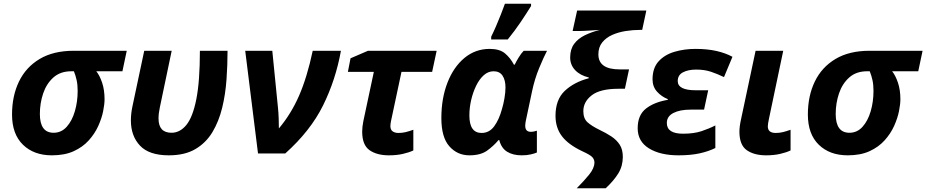

<svg xmlns="http://www.w3.org/2000/svg" viewBox="-20 -816 4926 1021"><path d="M256 10Q160 10 102 -46.5Q44 -103 44 -207Q44 -306 81 -382.5Q118 -459 191 -502.5Q264 -546 372 -546H654L631 -437H492Q510 -415 523 -376.5Q536 -338 536 -288Q536 -262 528.5 -224.5Q521 -187 502.5 -146Q484 -105 452 -69.5Q420 -34 372 -12Q324 10 256 10ZM265 -110Q306 -110 334.5 -141.5Q363 -173 378 -224Q393 -275 393 -333Q393 -365 387.5 -390Q382 -415 373 -437H359Q301 -437 264 -404Q227 -371 209.5 -319Q192 -267 192 -210Q192 -110 265 -110Z M878 10Q773 10 724.5 -41.5Q676 -93 676 -176Q676 -193 678 -211.5Q680 -230 684 -249L747 -546H893L830 -245Q823 -213 823 -186Q823 -110 892 -110Q937 -110 971 -151.5Q1005 -193 1024 -288.5Q1043 -384 1043 -546H1190Q1190 -471 1184.5 -393Q1179 -315 1161.5 -243Q1144 -171 1110 -114Q1076 -57 1019.5 -23.5Q963 10 878 10Z M1352 0 1284 -546H1428L1458 -245Q1461 -217 1462 -186Q1463 -155 1463 -133Q1528 -210 1570.5 -307.5Q1613 -405 1643 -546H1793Q1765 -391 1698 -255.5Q1631 -120 1497 0Z M2048 10Q1984 10 1945 -17.5Q1906 -45 1906 -116Q1906 -141 1912 -171L1968 -434H1830L1844 -506L1937 -546H2302L2278 -434H2115L2059 -171Q2056 -156 2056 -145Q2056 -126 2068 -117.5Q2080 -109 2099 -109Q2119 -109 2137.5 -113.5Q2156 -118 2178 -126V-16Q2155 -5 2122 2.5Q2089 10 2048 10Z M2476 10Q2412 10 2369.5 -38Q2327 -86 2327 -188Q2327 -293 2359.5 -376.5Q2392 -460 2450 -508Q2508 -556 2584 -556Q2637 -556 2665.5 -532Q2694 -508 2713 -472H2717Q2725 -489 2738.5 -511Q2752 -533 2765 -546H2889Q2872 -514 2847.5 -455Q2823 -396 2809 -329L2776 -173Q2773 -158 2773 -147Q2773 -115 2803 -115Q2811 -115 2820 -117Q2829 -119 2835 -121V-5Q2824 0 2803 5Q2782 10 2754 10Q2708 10 2677 -9Q2646 -28 2635 -71H2631Q2604 -39 2569.5 -14.5Q2535 10 2476 10ZM2541 -109Q2582 -109 2608 -144.5Q2634 -180 2649 -235Q2657 -261 2662.5 -293Q2668 -325 2668 -351Q2668 -390 2652.5 -413.5Q2637 -437 2605 -437Q2576 -437 2552.5 -416Q2529 -395 2512 -360Q2495 -325 2485.5 -284Q2476 -243 2476 -202Q2476 -109 2541 -109ZM2592 -606V-621Q2604 -645 2617.5 -676Q2631 -707 2643.5 -739Q2656 -771 2665 -796H2804V-784Q2780 -745 2749 -699Q2718 -653 2680 -606Z M3047 185Q3085 147 3113 112.5Q3141 78 3141 48Q3141 33 3130.5 20.5Q3120 8 3076 -12Q3002 -47 2968 -92Q2934 -137 2934 -200Q2934 -286 2983 -332.5Q3032 -379 3111 -400V-404Q3065 -415 3038.5 -443Q3012 -471 3012 -510Q3012 -554 3033 -582.5Q3054 -611 3090 -628.5Q3126 -646 3170 -657Q3136 -655 3107 -653Q3078 -651 3051 -651H3025L3049 -760H3417L3395 -657H3383Q3346 -657 3307.5 -651Q3269 -645 3236 -630.5Q3203 -616 3182.5 -590.5Q3162 -565 3162 -527Q3162 -447 3275 -447H3325L3303 -344H3269Q3172 -344 3127 -309.5Q3082 -275 3082 -225Q3082 -186 3104 -166Q3126 -146 3169 -125Q3203 -109 3231 -90.5Q3259 -72 3275.5 -46.5Q3292 -21 3292 18Q3292 67 3268 106Q3244 145 3201 185Z M3588 10Q3491 10 3431 -27Q3371 -64 3371 -134Q3371 -204 3415 -238.5Q3459 -273 3531 -285V-289Q3498 -302 3474 -328.5Q3450 -355 3450 -394Q3450 -454 3482 -489.5Q3514 -525 3566.5 -540.5Q3619 -556 3678 -556Q3741 -556 3789.5 -545Q3838 -534 3875 -514L3830 -406Q3795 -423 3760.5 -434.5Q3726 -446 3682 -446Q3640 -446 3612 -431.5Q3584 -417 3584 -385Q3584 -336 3680 -336H3746L3724 -233H3652Q3595 -233 3560.5 -215Q3526 -197 3526 -162Q3526 -105 3612 -105Q3670 -105 3710.5 -118.5Q3751 -132 3784 -149V-29Q3748 -11 3700.5 -0.5Q3653 10 3588 10Z M4054 10Q3990 10 3951 -17.5Q3912 -45 3912 -116Q3912 -128 3914 -145Q3916 -162 3923 -193L3998 -546H4145L4069 -184Q4063 -156 4063 -144Q4063 -109 4105 -109Q4125 -109 4143.5 -113.5Q4162 -118 4184 -126V-16Q4161 -5 4128 2.5Q4095 10 4054 10Z M4488 10Q4392 10 4334 -46.5Q4276 -103 4276 -207Q4276 -306 4313 -382.5Q4350 -459 4423 -502.5Q4496 -546 4604 -546H4886L4863 -437H4724Q4742 -415 4755 -376.5Q4768 -338 4768 -288Q4768 -262 4760.5 -224.5Q4753 -187 4734.5 -146Q4716 -105 4684 -69.5Q4652 -34 4604 -12Q4556 10 4488 10ZM4497 -110Q4538 -110 4566.5 -141.5Q4595 -173 4610 -224Q4625 -275 4625 -333Q4625 -365 4619.5 -390Q4614 -415 4605 -437H4591Q4533 -437 4496 -404Q4459 -371 4441.5 -319Q4424 -267 4424 -210Q4424 -110 4497 -110Z"/></svg>

Font: Noto IKEA Latin
Style: Bold Italic
Weight: 700
Italic angle: -12°
Designer: Monotype Design Team
Foundry: Monotype Imaging Inc.
Version: Version 1.0